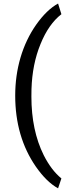

<svg xmlns="http://www.w3.org/2000/svg" viewBox="-20 -822 382 1072"><path d="M64.9 -288.6C64.9 -134.8 103.5 -2.4 180.2 108.4C219.7 165 260.7 205.6 304.2 229.5L322.8 174.3C284.7 143.1 252 99.6 224.1 44.4C178.2 -47.9 155.3 -157.2 155.3 -282.7L155.8 -324.2C158.7 -417 175.3 -501 206.1 -575.7C236.3 -650.4 275.4 -706.1 322.8 -742.7L304.2 -802.2C262.2 -779.3 221.7 -740.2 182.6 -685.1C104.5 -574.2 64.9 -435.5 64.9 -288.6Z"/></svg>

Font: Shabnam
Style: Regular
Weight: 400
Foundry: DejaVu fonts team - Redesigned by Saber Rastikerdar - Based on Vazir font
Version: Version 5.0.1